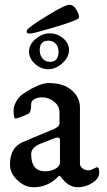

<svg xmlns="http://www.w3.org/2000/svg" viewBox="-20 -779 449 807"><path d="M133 -643Q113 -638 106 -638Q92 -638 92 -646Q92 -651 96 -656Q109 -670 167 -706Q225 -742 251 -753Q265 -759 272 -759Q288 -759 300 -740Q312 -721 312 -709Q312 -703 308 -700Q274 -681 133 -643ZM147 -568Q147 -548 158.5 -533.5Q170 -519 190 -519Q226 -519 226 -562Q226 -583 214 -595.5Q202 -608 183 -608Q147 -608 147 -568ZM270 -569Q270 -538 242 -513Q214 -488 183 -488Q152 -488 127 -510.5Q102 -533 102 -563Q102 -592 130 -615.5Q158 -639 189 -639Q220 -639 245 -618.5Q270 -598 270 -569ZM111 -131Q111 -59 170 -59Q193 -59 212.5 -69.5Q232 -80 232 -97V-191Q232 -206 209 -198L161 -179Q111 -163 111 -131ZM185 -430Q246 -430 281 -400Q316 -370 316 -328V-91Q316 -79 327.5 -71Q339 -63 352 -63Q360 -63 372.5 -69.5Q385 -76 388 -76Q397 -76 397 -54Q397 -28 368 -10Q339 8 307 8Q268 8 238 -33Q233 -40 230.5 -40.5Q228 -41 223 -35Q180 8 121 8Q84 8 53 -21.5Q22 -51 22 -88Q22 -159 76 -182L207 -237Q230 -247 230 -260V-309Q230 -334 207 -352Q184 -370 157 -370Q139 -370 125 -362.5Q111 -355 111 -341Q111 -309 101 -302Q95 -298 73.5 -289.5Q52 -281 45 -281Q37 -281 37 -315Q37 -332 48 -352Q59 -372 75 -383Q144 -430 185 -430Z"/></svg>

Font: EB Garamond 08
Style: Regular
Weight: 400
Version: Version 0.016 ; ttfautohint (v1.5)